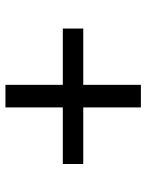

<svg xmlns="http://www.w3.org/2000/svg" viewBox="66 -728 550 723"><g transform="rotate(90 341.5 -366.0)"><path d="M597 -327H384V-111H299V-327H87V-404H299V-621H384V-404H597Z"/></g></svg>

Font: DVN-Poppins
Style: Regular
Weight: 400
Designer: Ninad Kale (Devanagari), Jonny Pinhorn (Latin)
Foundry: Indian Type Foundry
Version: 4.004